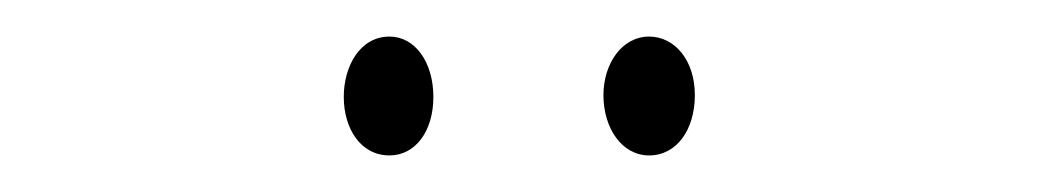

<svg xmlns="http://www.w3.org/2000/svg" viewBox="-20 -716 569 105"><path d="M168 -663C168 -646 177 -631 193 -631C207 -631 217 -644 217 -663C217 -682 207 -696 193 -696C177 -696 168 -680 168 -663ZM310 -664C310 -646 320 -631 335 -631C350 -631 360 -645 360 -664C360 -683 349 -696 335 -696C320 -696 310 -681 310 -664Z"/></svg>

Font: Noto Sans Bengali ExtraCondensed Thin
Style: Regular
Weight: 100
Width: 2
Designer: Joana Ranito - Universal Thirst; Jelle Bosma - Monotype Design Team
Foundry: Universal Thirst ehf.
Version: Version 3.000